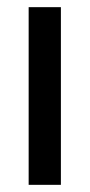

<svg xmlns="http://www.w3.org/2000/svg" viewBox="-20 -516 250 536"><path d="M60 0V-496H150V0Z"/></svg>

Font: HostGroteskRegular
Style: Regular
Weight: 400
Designer: Doukan Karapınar based on Poppins by Indian Type Foundry, Jonny Pinhorn
Foundry: Element Type
Version: Version 1.001; ttfautohint (v1.8.4.7-5d5b)